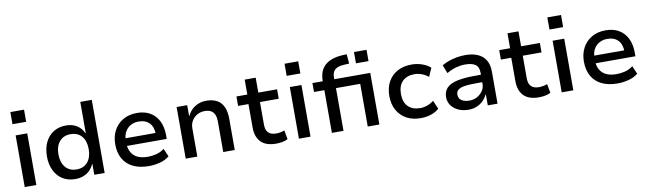

<svg xmlns="http://www.w3.org/2000/svg" viewBox="-41 -1270 6156 1824"><g transform="rotate(-10 3037.0 -358.0)"><path d="M76 -608V-725H208V-608ZM87 0V-498H199V0Z M575 9Q504 9 452.5 -23.5Q401 -56 373 -114.5Q345 -173 345 -249Q345 -326 372.5 -384Q400 -442 451.5 -475Q503 -508 573 -508Q635 -508 679 -480Q723 -452 744 -403H747V-705H858V0H758V-104H755Q731 -49 684.5 -20Q638 9 575 9ZM602 -79Q671 -79 709.5 -125Q748 -171 748 -249Q748 -328 709.5 -373.5Q671 -419 602 -419Q534 -419 495 -373.5Q456 -328 456 -249Q456 -171 495 -125Q534 -79 602 -79Z M1285 9Q1196 9 1133 -21.5Q1070 -52 1037 -110.5Q1004 -169 1004 -250Q1004 -324 1034.5 -382Q1065 -440 1122 -474Q1179 -508 1259 -508Q1333 -508 1386 -476.5Q1439 -445 1467 -387.5Q1495 -330 1495 -250V-216H1089V-290H1418L1401 -270Q1401 -347 1364 -386Q1327 -425 1260 -425Q1216 -425 1182 -406Q1148 -387 1128.5 -351.5Q1109 -316 1109 -264V-251Q1109 -193 1130.5 -155Q1152 -117 1192 -98.5Q1232 -80 1289 -80Q1329 -80 1371 -90Q1413 -100 1449 -128L1483 -50Q1444 -18 1390 -4.5Q1336 9 1285 9Z M1640 0V-498H1742V-394H1745Q1770 -448 1818 -478Q1866 -508 1926 -508Q1987 -508 2029 -485.5Q2071 -463 2092 -416.5Q2113 -370 2113 -300V0H2002V-295Q2002 -332 1991.5 -358.5Q1981 -385 1957.5 -399.5Q1934 -414 1896 -414Q1854 -414 1821.5 -395Q1789 -376 1770.5 -344.5Q1752 -313 1752 -275V0Z M2511 9Q2414 9 2365.5 -40.5Q2317 -90 2317 -182V-407H2217V-498H2322V-642H2428V-498H2609V-407H2428V-189Q2428 -137 2453 -111.5Q2478 -86 2528 -86Q2550 -86 2570 -90Q2590 -94 2609 -101L2625 -15Q2602 -2 2572 3.5Q2542 9 2511 9Z M2721 -608V-725H2853V-608ZM2732 0V-498H2844V0Z M3050 0V-412H2950V-498H3077L3050 -471V-501Q3050 -599 3107 -650.5Q3164 -702 3273 -709L3318 -711L3326 -620L3274 -617Q3240 -616 3214.5 -605.5Q3189 -595 3175 -573.5Q3161 -552 3161 -514V-483L3141 -498H3508V0H3396V-412H3162V0ZM3390 -611V-720H3511V-611Z M3907 9Q3828 9 3770 -23Q3712 -55 3680 -113Q3648 -171 3648 -249Q3648 -328 3680 -386.5Q3712 -445 3770.5 -476.5Q3829 -508 3907 -508Q3961 -508 4009 -491Q4057 -474 4088 -446L4052 -363Q4023 -387 3988 -400Q3953 -413 3919 -413Q3844 -413 3802 -370.5Q3760 -328 3760 -249Q3760 -170 3802 -128Q3844 -86 3918 -86Q3953 -86 3987.5 -98.5Q4022 -111 4049 -133L4085 -51Q4055 -23 4008 -7Q3961 9 3907 9Z M4367 9Q4313 9 4269.5 -11Q4226 -31 4201.5 -66Q4177 -101 4177 -144Q4177 -200 4210 -234Q4243 -268 4310.5 -283Q4378 -298 4481 -298H4556V-226H4487Q4435 -226 4397.5 -223Q4360 -220 4335.5 -211.5Q4311 -203 4299 -188Q4287 -173 4287 -150Q4287 -112 4316.5 -93.5Q4346 -75 4392 -75Q4432 -75 4465.5 -93.5Q4499 -112 4519.5 -142.5Q4540 -173 4540 -209V-320Q4540 -374 4507 -397Q4474 -420 4409 -420Q4366 -420 4322.5 -408.5Q4279 -397 4230 -369L4198 -449Q4231 -469 4268 -481.5Q4305 -494 4345 -501Q4385 -508 4426 -508Q4493 -508 4543 -487Q4593 -466 4620.5 -422Q4648 -378 4648 -308V0H4554V-105H4551Q4536 -74 4510.5 -48Q4485 -22 4449.5 -6.5Q4414 9 4367 9Z M5046 9Q4949 9 4900.5 -40.5Q4852 -90 4852 -182V-407H4752V-498H4857V-642H4963V-498H5144V-407H4963V-189Q4963 -137 4988 -111.5Q5013 -86 5063 -86Q5085 -86 5105 -90Q5125 -94 5144 -101L5160 -15Q5137 -2 5107 3.5Q5077 9 5046 9Z M5256 -608V-725H5388V-608ZM5267 0V-498H5379V0Z M5806 9Q5717 9 5654 -21.5Q5591 -52 5558 -110.5Q5525 -169 5525 -250Q5525 -324 5555.5 -382Q5586 -440 5643 -474Q5700 -508 5780 -508Q5854 -508 5907 -476.5Q5960 -445 5988 -387.5Q6016 -330 6016 -250V-216H5610V-290H5939L5922 -270Q5922 -347 5885 -386Q5848 -425 5781 -425Q5737 -425 5703 -406Q5669 -387 5649.5 -351.5Q5630 -316 5630 -264V-251Q5630 -193 5651.5 -155Q5673 -117 5713 -98.5Q5753 -80 5810 -80Q5850 -80 5892 -90Q5934 -100 5970 -128L6004 -50Q5965 -18 5911 -4.5Q5857 9 5806 9Z"/></g></svg>

Font: Nunito Sans 7pt SemiBold
Style: Regular
Weight: 600
Designer: Vernon Adams
Foundry: Vernon Adams
Version: Version 3.101;gftools[0.9.27]